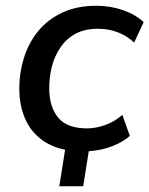

<svg xmlns="http://www.w3.org/2000/svg" viewBox="-20 -517 519 667"><path d="M186 130 214 -46H297L269 130ZM269 9Q195 9 145.5 -18.5Q96 -46 71.5 -95.5Q47 -145 47 -210Q47 -264 63 -315.5Q79 -367 111.5 -407.5Q144 -448 195 -472.5Q246 -497 315 -497Q364 -497 408 -481.5Q452 -466 479 -440L446 -369Q422 -392 390 -404.5Q358 -417 320 -417Q274 -417 242 -399.5Q210 -382 189.5 -351.5Q169 -321 160 -285Q151 -249 151 -211Q151 -147 181.5 -109Q212 -71 283 -71Q312 -71 345 -82.5Q378 -94 405 -118L431 -45Q412 -28 385 -15.5Q358 -3 328 3Q298 9 269 9Z"/></svg>

Font: Nunito Sans 12pt SemiBold
Style: Italic
Weight: 600
Italic angle: -9°
Designer: Vernon Adams
Foundry: Vernon Adams
Version: Version 3.101;gftools[0.9.27]